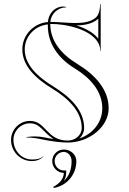

<svg xmlns="http://www.w3.org/2000/svg" viewBox="-20 -710 645 963"><path d="M300 157C300 187 278 211 248 227L249 233C315.6 221.6 363 165.4 363 98C363 66 334.8 40 300 40C268 40 242 66 242 98C242 130 268 157 300 157ZM300 145C274.9 145 254 123.6 254 98C254 72.6 274.6 52 300 52C321.5 52 339 72.6 339 98C339 137.5 328.3 172.4 299.9 197.3C307.7 185 312 171.8 312 157V145ZM378.4 -15.3C392.6 -28.8 402 -47.6 402 -68C402 -158 329.6 -226.1 247.5 -276.3C165.7 -326.4 104 -386.8 104 -462.2C104 -527.3 155 -581.2 220 -587.5C219.9 -585.1 219.9 -583 219.9 -580.6C219.9 -491 272.7 -417.2 353.5 -367.8C433.9 -318.8 493 -251.7 493 -167.2C493 -97.4 447.1 -39.4 378.4 -15.3ZM362.7 -582.6C404.7 -583.1 444.3 -590.2 473 -616.3V-516C449.7 -545.8 410.5 -567.9 362.7 -582.6ZM196.4 74.1C181.2 87.5 161.7 90 140 90C88.9 90 47.4 46.1 47.4 -8C47.4 -54.1 84.6 -91.5 130.4 -91.5C182.2 -91.5 193.1 -48.8 248.2 -12.9C233 -15 218.4 -17.5 206.4 -20.1C188.1 -24 171 -25.8 153.7 -25.8C140.2 -25.8 126.4 -24.7 111.9 -22.5V-20.5C144.5 -20.5 171.9 -15.1 203.9 -8.3C236.7 -1.4 286.7 5 320 5C425.4 5 525 -72.7 525 -167.2C525 -260.2 457.5 -334.5 369.8 -388.1C288.4 -437.7 232.8 -501.7 232 -590C254.8 -590 276.9 -588.2 297.9 -585C404.8 -568.5 483 -521 483 -455H485V-690H483C480.7 -660.6 476.8 -632.9 456.1 -618.1C430.1 -599.5 396.4 -594.6 358.4 -594.6C339 -594.6 318.6 -595.8 297.9 -597.2C276.4 -598.7 254.5 -600 232.9 -600H232.3C235.8 -640.8 270.3 -673.2 312 -673.2V-675.2C307 -676.2 301 -677.2 296 -677.2C255.9 -677.2 223.2 -642.6 220.2 -599.5C148.4 -593.6 92 -534.4 92 -462.2C92 -379.6 158.8 -316.5 241.3 -266.1C322.6 -216.4 390 -151 390 -68C390 -33.2 358.6 -5 320 -5C212.2 -5 211.6 -103.5 130.4 -103.5C77.9 -103.5 35.4 -60.7 35.4 -8C35.4 50.5 82.2 98 140 98C162.5 98 181.9 90.9 197.4 75.1Z"/></svg>

Font: SortefaxS01
Style: Medium
Weight: 500
Designer: gluk
Foundry: gluk
Version: Version 0.261